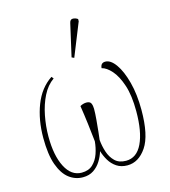

<svg xmlns="http://www.w3.org/2000/svg" viewBox="-119 -900 888 1004"><g transform="rotate(-15 325.0 -397.5)"><path d="M206 10Q165 10 131.5 -15.5Q98 -41 78 -96.5Q58 -152 58 -242Q58 -340 88.5 -419Q119 -498 182 -540L191 -529Q154 -503 131 -457Q108 -411 97 -354.5Q86 -298 86 -242Q86 -139 118 -77Q150 -15 206 -15Q244 -15 266.5 -36.5Q289 -58 300 -90Q311 -122 314 -156Q309 -203 303 -252Q297 -301 289 -353Q295 -357 304.5 -360Q314 -363 323 -363Q343 -363 348.5 -350.5Q354 -338 354 -321Q354 -296 351 -262.5Q348 -229 345 -199.5Q342 -170 340 -156Q343 -122 353.5 -90Q364 -58 386 -36.5Q408 -15 446 -15Q504 -15 534 -78Q564 -141 564 -252Q564 -337 545.5 -393Q527 -449 500 -479.5Q473 -510 447 -516Q449 -544 474 -544Q503 -544 530 -506Q557 -468 574.5 -402Q592 -336 592 -252Q592 -114 550 -52Q508 10 447 10Q413 10 389 -6Q365 -22 350 -47Q335 -72 327 -99Q319 -72 303.5 -47Q288 -22 264 -6Q240 10 206 10ZM323 -605 310 -611 350 -787Q354 -805 368 -805Q382 -805 395 -796V-784Z"/></g></svg>

Font: Noto Serif Condensed Thin
Style: Regular
Weight: 100
Width: 3
Designer: Monotype Design Team
Foundry: Monotype Imaging Inc.
Version: Version 2.013; ttfautohint (v1.8.4.7-5d5b)